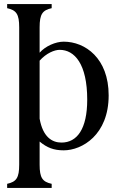

<svg xmlns="http://www.w3.org/2000/svg" viewBox="-20 -720 562 940"><path d="M15 200H233V180C188 170 174 151 174 86V-27C210 3 243 16 292 16C382 16 512 -60 512 -253C512 -435 397 -516 292 -516C252 -516 202 -494 174 -462V-586C174 -651 188 -670 233 -680V-700H15V-680C60 -670 74 -651 74 -586V86C74 151 60 170 15 180ZM174 -139V-423C207 -460 247 -476 272 -476C345 -476 407 -407 407 -232C407 -88 357 -22 281 -22C235 -22 190 -49 174 -139Z"/></svg>

Font: RL Madena
Style: Regular
Weight: 400
Designer: I Kadek Wantara Putra
Foundry: Roughlines ID
Version: Version 1.000;Glyphs 3.1.2 (3151)